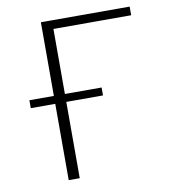

<svg xmlns="http://www.w3.org/2000/svg" viewBox="-76 -723 692 788"><g transform="rotate(-10 270.0 -329.0)"><path d="M147 0V-658H193V0ZM168 -622V-658H517V-622ZM45 -318V-351H346V-318Z"/></g></svg>

Font: Ysabeau SC ExtraLight
Style: Regular
Weight: 250
Designer: Christian Thalmann (Catharsis Fonts)
Version: Version 2.001;gftools[0.9.30]; featfreeze: smcp